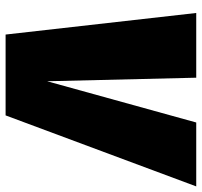

<svg xmlns="http://www.w3.org/2000/svg" viewBox="-38 -700 738 703"><g transform="rotate(90 331.5 -349.0)"><path d="M663 -698 403 0H107L28 -698H265L278 -152L429 -698Z"/></g></svg>

Font: Fira Sans Ultra
Style: Italic
Weight: 950
Italic angle: -8°
Designer: Carrois Corporate & Edenspiekermann AG
Foundry: Carrois Corporate GbR & Edenspiekermann AG
Version: Version 4.203;PS 004.203;hotconv 1.0.88;makeotf.lib2.5.64775